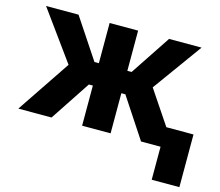

<svg xmlns="http://www.w3.org/2000/svg" viewBox="-102 -677 1131 985"><g transform="rotate(15 463.5 -184.5)"><path d="M24.9 0H201.3L342.3 -213.1H363.6V0H514.9V-213.1H536.2L676.5 0H780.2V175.4H927.2V-104.4H783L662.6 -283.7L851.9 -545.5H679.3L537.6 -332H514.9V-545.5H363.6V-332H340.2L198.5 -545.5H25.9L215.6 -283.7Z"/></g></svg>

Font: Magic Ui Pro
Style: Bold
Weight: 700
Designer: Stefan Endress, Andreas Faust
Version: Version 1.000;FEAKit 1.0